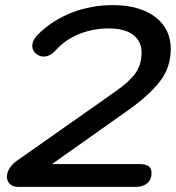

<svg xmlns="http://www.w3.org/2000/svg" viewBox="-20 -730 689 750"><path d="M7 -40Q7 -55 16.5 -71Q26 -87 43 -100L430 -372Q483 -409 508 -442.5Q533 -476 533 -525Q533 -569 500 -594Q467 -619 405 -619Q344 -619 290 -597.5Q236 -576 198 -534Q176 -509 150 -509Q137 -509 123 -518Q106 -532 106 -550Q106 -573 128 -595Q184 -651 260 -680.5Q336 -710 420 -710Q525 -710 586 -664Q647 -618 647 -539Q647 -466 604 -411Q561 -356 477 -297L183 -89H527Q572 -89 572 -55Q572 -29 555.5 -14.5Q539 0 511 0H52Q30 0 18.5 -11.5Q7 -23 7 -40Z"/></svg>

Font: Kodchasan SemiBold
Style: Italic
Weight: 600
Italic angle: -10°
Version: Version 1.000; ttfautohint (v1.6)